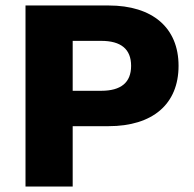

<svg xmlns="http://www.w3.org/2000/svg" viewBox="-20 -680 708 700"><path d="M376 -660H73V0H245V-220H376C536 -220 631 -300 631 -440C631 -579 536 -660 376 -660ZM349 -349H245V-531H349C421 -531 458 -501 458 -440C458 -379 421 -349 349 -349Z"/></svg>

Font: Work Sans
Style: Bold
Weight: 700
Designer: Wei Huang
Foundry: Wei Huang
Version: Version 2.012